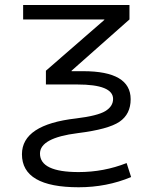

<svg xmlns="http://www.w3.org/2000/svg" viewBox="-20 -540 629 790"><path d="M70.3 94.7Q70.3 -27.3 293 -52.7Q381.8 -63.5 413.6 -83Q445.3 -102.5 445.3 -132.8Q445.3 -192.4 297.9 -192.4H168.9V-249L409.2 -458V-460H75.2V-519.5H512.7V-460L274.4 -249V-247.1H322.3Q517.6 -247.1 517.6 -131.8Q517.6 -70.3 471.7 -39.1Q425.8 -7.8 299.8 7.8Q144.5 27.3 144.5 91.8Q144.5 168 303.7 168Q407.2 168 501 130.9L519.5 188.5Q418.9 230.5 303.7 230.5Q70.3 230.5 70.3 94.7Z"/></svg>

Font: GenEi M Gothic v2 Regular
Style: Regular
Weight: 400
Version: Version 2.0